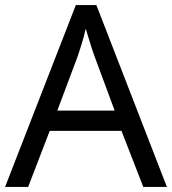

<svg xmlns="http://www.w3.org/2000/svg" viewBox="-20 -737 679 757"><path d="M545 0 459 -221H176L91 0H0L279 -717H360L638 0ZM352 -517Q349 -525 342 -546Q335 -567 328.5 -589.5Q322 -612 318 -624Q311 -593 302 -563.5Q293 -534 287 -517L206 -301H432Z"/></svg>

Font: Noto Sans Tifinagh APT
Style: Regular
Weight: 400
Designer: JamraPatel
Foundry: JamraPatel LLC
Version: Version 2.006; ttfautohint (v1.8.4.7-5d5b)